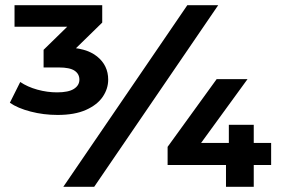

<svg xmlns="http://www.w3.org/2000/svg" viewBox="-20 -720 1084 740"><path d="M202 -277Q148 -277 98 -290Q48 -303 18 -324L58 -404Q86 -385 124 -374.5Q162 -364 200 -364Q244 -364 265 -377.5Q286 -391 286 -413Q286 -435 267.5 -447.5Q249 -460 207 -460H148V-528L277 -654L291 -617H36V-700H374V-633L245 -507L197 -537H229Q311 -537 354 -502.5Q397 -468 397 -413Q397 -378 376 -347Q355 -316 311.5 -296.5Q268 -277 202 -277ZM224 0 702 -700H821L343 0ZM626 -84V-154L815 -415H934L744 -154L693 -169H1025V-84ZM851 0V-84L862 -169V-239H958V0Z"/></svg>

Font: MOST Montserrat
Style: Bold
Weight: 700
Designer: Julieta Ulanovsky
Foundry: Julieta Ulanovsky
Version: Version 8.000;March 11, 2024;FontCreator 15.0.0.2926 64-bit